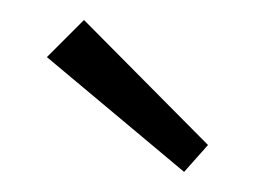

<svg xmlns="http://www.w3.org/2000/svg" viewBox="-20 -708 254 192"><path d="M164.1 -536.1 26.9 -650.9 64 -688 188 -563Z"/></svg>

Font: Rawengulk
Style: Regular
Weight: 400
Version: Version 0.92